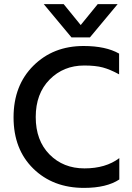

<svg xmlns="http://www.w3.org/2000/svg" viewBox="-20 -907 645 935"><path d="M418 -725H328L193 -887H290L373 -785L456 -887H553ZM389 8Q238 8 142 -86Q46 -180 46 -335.5Q46 -491 142.5 -587Q239 -683 387 -683Q495 -683 560 -646V-545Q516 -569 480.5 -578.5Q445 -588 390 -588Q289 -588 221.5 -519.5Q154 -451 154 -337Q154 -223 221 -155Q288 -87 391.5 -87Q495 -87 561 -137V-33Q499 8 389 8Z"/></svg>

Font: Hind Mysuru Medium
Style: Regular
Weight: 500
Designer: Manushi Parikh, Hitesh Malaviya
Foundry: Indian Type Foundry
Version: Version 0.703;PS 1.0;hotconv 1.0.86;makeotf.lib2.5.63406